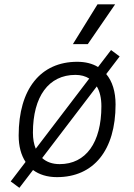

<svg xmlns="http://www.w3.org/2000/svg" viewBox="-20 -815 626 894"><path d="M70.3 59.6 133.8 -23.4C162.6 -2 200.2 9.8 245.1 9.8C416.5 9.8 518.1 -115.7 518.1 -328.6C518.1 -388.7 502.9 -436.5 474.6 -470.2L537.1 -552.2L497.1 -582L436.5 -502.9C410.2 -519 377.4 -527.3 339.8 -527.3C168.5 -527.3 66.9 -399.9 66.9 -184.1C66.9 -134.3 78.1 -92.8 99.1 -61L29.8 29.8ZM257.8 -50.8C224.1 -50.8 196.8 -60.5 176.3 -79.1L430.7 -412.6C444.8 -389.2 452.1 -357.9 452.1 -320.3C452.1 -150.9 379.9 -50.8 257.8 -50.8ZM146.5 -122.6C137.7 -143.6 133.3 -168.5 133.3 -197.3C133.3 -366.2 207 -466.3 331.1 -466.3C356.4 -466.3 377.9 -460.4 395.5 -449.2ZM319.3 -609.4H388.7L516.1 -794.9H434.1Z"/></svg>

Font: Cascadia Mono NF Light
Style: Italic
Weight: 300
Italic angle: -10°
Monospace: yes
Designer: Aaron Bell
Foundry: Saja Typeworks
Version: Version 2404.023